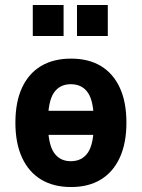

<svg xmlns="http://www.w3.org/2000/svg" viewBox="-20 -742 571 773"><path d="M266 11Q195 11 145 -19.5Q95 -50 68.5 -108Q42 -166 42 -248Q42 -331 68.5 -388.5Q95 -446 145 -476Q195 -506 266 -506Q337 -506 386.5 -476Q436 -446 462.5 -388.5Q489 -331 489 -248Q489 -166 462.5 -108Q436 -50 386.5 -19.5Q337 11 266 11ZM265 -93Q311 -93 334.5 -128.5Q358 -164 358 -248Q358 -333 334.5 -368Q311 -403 265 -403Q220 -403 196.5 -368Q173 -333 173 -248Q173 -164 196.5 -128.5Q220 -93 265 -93ZM122 -199V-296H408V-199ZM290 -597V-722H414V-597ZM112 -597V-722H236V-597Z"/></svg>

Font: Nunito Sans 10pt Condensed ExtraBold
Style: Regular
Weight: 800
Width: 3
Designer: Vernon Adams
Foundry: Vernon Adams
Version: Version 3.101;gftools[0.9.27]